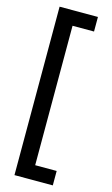

<svg xmlns="http://www.w3.org/2000/svg" viewBox="-158 -1013 695 1193"><g transform="rotate(15 189.5 -416.5)"><path d="M67.9 -958.5V125H314.5V32.2H176.3V-864.7H314.5V-958.5Z"/></g></svg>

Font: Fjalla One
Style: Regular
Weight: 400
Designer: Irina Smirnova
Foundry: Irina Smirnova
Version: Version 1.001